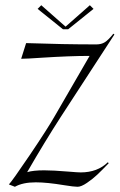

<svg xmlns="http://www.w3.org/2000/svg" viewBox="-20 -710 458 735"><path d="M221 -598 124 -676 138 -690 231 -608 324 -690 338 -676 241 -598ZM393 -89 396 -85Q369 -57 352 -41Q335 -25 313 -10Q291 5 277 5Q263 5 226 -1Q160 -12 117 -12Q67 -12 37 5L14 -4Q26 -16 94 -116.5Q162 -217 191 -268L323 -496Q248 -496 139 -489Q82 -485 61 -485L80 -545Q222 -540 349 -540Q368 -540 381.5 -548.5Q395 -557 414 -581L418 -578L213 -263Q151 -167 84 -51Q107 -58 149 -58Q183 -58 243 -53Q278 -50 289 -50Q353 -50 393 -89Z"/></svg>

Font: Kleymissky
Style: Regular
Weight: 500
Italic angle: -8°
Designer: gluk
Foundry: gluk
Version: Version 0.283